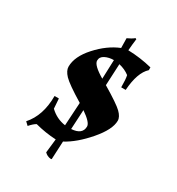

<svg xmlns="http://www.w3.org/2000/svg" viewBox="-176 -739 891 964"><g transform="rotate(30 270.0 -257.0)"><path d="M108 -334Q108 -393 165.5 -456.5Q223 -520 290 -547Q289 -565 289 -603Q312 -613 328 -626L334 -623Q330 -594 327 -555Q398 -553 466 -536V-520Q422 -480 415 -376H389Q389 -423 384 -444Q358 -464 323 -472L317 -347Q409 -292 433.5 -268Q458 -244 458 -222Q458 -171 396 -99Q334 -27 272 6L267 111L261 112Q241 110 226 95L235 15Q174 12 114 -4Q98 5 79 27L61 10Q121 -57 121 -171H146L150 -114Q189 -77 240 -70L248 -204Q156 -260 132 -285.5Q108 -311 108 -334ZM217 -432Q217 -406 285 -366L289 -476Q261 -476 239 -465Q217 -454 217 -432ZM339 -120Q339 -143 282 -182L276 -70V-69Q339 -73 339 -120Z"/></g></svg>

Font: Almendra SC
Style: Bold
Weight: 700
Designer: Ana Sanfelippo
Foundry: Ana Sanfelippo
Version: Version 1.003